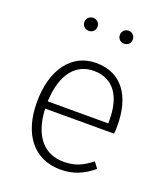

<svg xmlns="http://www.w3.org/2000/svg" viewBox="-146 -890 864 1002"><g transform="rotate(20 286.5 -389.5)"><path d="M199 -791C177 -791 162 -775 162 -755C162 -734 177 -719 199 -719C220 -719 235 -734 235 -755C235 -775 220 -791 199 -791ZM395 -791C374 -791 359 -775 359 -755C359 -734 374 -719 395 -719C416 -719 431 -734 431 -755C431 -775 416 -791 395 -791ZM509 -305C509 -468 437 -575 294 -575C159 -575 72 -459 72 -278C72 -96 162 12 307 12C381 12 435 -14 487 -57L462 -90C414 -52 373 -32 309 -32C207 -32 132 -100 124 -260H507C508 -271 509 -287 509 -305ZM460 -300H124C130 -462 204 -532 296 -532C408 -532 460 -447 460 -321Z"/></g></svg>

Font: Glow Sans SC Normal Light
Style: Regular
Weight: 300
Designer: Ryoko NISHIZUKA (kana, bopomofo & ideographs); Paul D. Hunt (Latin, Greek & Cyrillic); Sandoll Communications, Soo-young
Version: Version 0.93